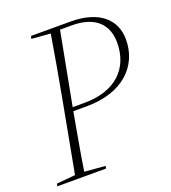

<svg xmlns="http://www.w3.org/2000/svg" viewBox="-125 -768 767 861"><g transform="rotate(-20 258.0 -337.0)"><path d="M309 -656C424 -656 474 -598 474 -514C474 -392 393 -310 244 -310H187L188 -313L253 -656ZM118 -661 208 -654C192 -557 175 -459 157 -363L93 -20L4 -12L1 0H234L236 -12L137 -20C151 -111 168 -202 184 -292H248C420 -292 516 -387 516 -514C516 -609 446 -674 310 -674H121Z"/></g></svg>

Font: Source Serif 4 Display Light
Style: Italic
Weight: 300
Italic angle: -12°
Designer: Frank Grießhammer
Foundry: Adobe Systems Incorporated
Version: Version 4.004;hotconv 1.0.117;makeotfexe 2.5.65602